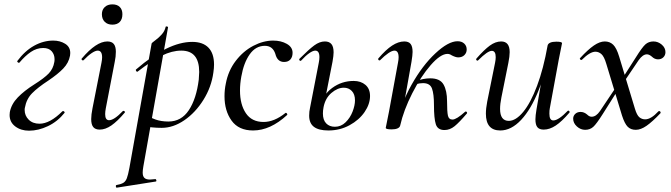

<svg xmlns="http://www.w3.org/2000/svg" viewBox="-20 -585 3075 880"><path d="M24 -58Q24 -66 25 -71Q32 -108 61.5 -138.5Q91 -169 137 -198Q183 -227 203.5 -248.5Q224 -270 229 -301Q230 -305 230 -314Q230 -335 217 -350Q204 -365 178 -365Q148 -365 121.5 -347Q95 -329 69 -298L67 -297Q64 -297 61 -300Q58 -303 59 -305Q94 -352 136.5 -375.5Q179 -399 224 -399Q255 -399 278.5 -384.5Q302 -370 302 -342Q302 -334 301 -330Q295 -297 270 -271Q245 -245 202 -216Q153 -184 127 -157.5Q101 -131 94 -91Q93 -88 93 -81Q93 -55 111.5 -36.5Q130 -18 161 -18Q209 -18 266 -75Q267 -76 269 -76Q272 -76 274.5 -73.5Q277 -71 276 -68Q244 -28 200 -7Q156 14 113 14Q76 14 50 -5.5Q24 -25 24 -58Z M398 -39Q398 -59 404 -89L445 -297Q448 -312 448 -322Q448 -353 428 -353Q417 -353 400 -341.5Q383 -330 363 -309Q362 -308 360 -308Q357 -308 354.5 -311.5Q352 -315 355 -317Q421 -395 472 -395Q492 -395 501.5 -383.5Q511 -372 511 -348Q511 -325 506 -302L465 -89Q462 -73 462 -62Q462 -34 480 -34Q503 -34 543 -76Q544 -77 546 -77Q550 -77 552 -73.5Q554 -70 551 -68Q518 -29 490.5 -10Q463 9 437 9Q417 9 407.5 -2.5Q398 -14 398 -39ZM447 -520Q447 -540 460 -552.5Q473 -565 495 -565Q517 -565 529 -553Q541 -541 541 -520Q541 -497 529 -484.5Q517 -472 495 -472Q473 -472 460 -485Q447 -498 447 -520Z M514 263Q536 259 546 252.5Q556 246 561.5 231.5Q567 217 573 185L675 -386Q675 -388 692 -400.5Q709 -413 722 -428Q735 -443 739 -461Q739 -464 744 -464Q746 -464 748.5 -462.5Q751 -461 750 -459L637 178Q634 195 634 206Q634 223 642 230.5Q650 238 667 238Q673 238 691 236Q695 235 696.5 240.5Q698 246 694 247L516 275Q512 276 511 270Q510 264 514 263ZM633 -8 643 -63Q666 -47 692 -37.5Q718 -28 752 -28Q811 -28 845.5 -80Q880 -132 891 -220Q893 -244 893 -255Q893 -353 811 -353Q768 -353 722 -330Q676 -307 611 -257L609 -256Q606 -256 603.5 -260.5Q601 -265 604 -267Q750 -393 861 -393Q910 -393 935.5 -366.5Q961 -340 961 -289Q961 -273 958 -253Q949 -186 912.5 -127.5Q876 -69 825 -34Q774 1 721 1Q676 1 633 -8Z M1009 -144Q1009 -174 1015 -202Q1026 -261 1060.5 -306Q1095 -351 1141 -375Q1187 -399 1232 -399Q1268 -399 1294.5 -384Q1321 -369 1321 -343Q1321 -324 1311 -312.5Q1301 -301 1282 -301Q1251 -301 1242 -338Q1230 -375 1194 -375Q1152 -375 1124.5 -336Q1097 -297 1086 -234Q1080 -201 1080 -170Q1080 -106 1107 -66Q1134 -26 1188 -26Q1237 -26 1288 -67L1290 -68Q1293 -68 1295.5 -64Q1298 -60 1296 -58Q1219 13 1140 13Q1074 13 1041.5 -32Q1009 -77 1009 -144Z M1397 -55Q1397 -74 1401 -91L1441 -297Q1444 -312 1444 -323Q1444 -353 1425 -353Q1414 -353 1397 -341Q1380 -329 1361 -308Q1359 -306 1357 -306Q1354 -306 1352 -309.5Q1350 -313 1353 -316Q1396 -359 1420.5 -377Q1445 -395 1469 -395Q1489 -395 1499 -383Q1509 -371 1509 -345Q1509 -330 1504 -302L1463 -94Q1460 -79 1460 -65Q1460 -35 1475 -19.5Q1490 -4 1515 -4Q1543 -4 1564 -24.5Q1585 -45 1596 -73.5Q1607 -102 1607 -125Q1607 -153 1592.5 -168Q1578 -183 1556 -183Q1527 -183 1499 -159Q1471 -135 1463 -94L1449 -95Q1458 -149 1502 -181.5Q1546 -214 1601 -214Q1634 -214 1655 -196Q1676 -178 1676 -145Q1676 -108 1651 -71.5Q1626 -35 1582 -11Q1538 13 1485 13Q1441 13 1419 -3.5Q1397 -20 1397 -55Z M2077 -396Q2096 -396 2107.5 -385.5Q2119 -375 2119 -358Q2119 -343 2108.5 -332.5Q2098 -322 2080 -322Q2069 -322 2051 -331Q2041 -338 2031 -338Q1999 -338 1954 -286.5Q1909 -235 1869.5 -157.5Q1830 -80 1814 -9L1799 -10Q1816 -107 1866 -196Q1916 -285 1975.5 -340.5Q2035 -396 2077 -396ZM1748 1 1752 -19Q1761 -62 1763 -74L1804 -297Q1807 -312 1807 -322Q1807 -353 1788 -353Q1777 -353 1760 -341.5Q1743 -330 1722 -309Q1721 -308 1719 -308Q1716 -308 1714 -311.5Q1712 -315 1714 -317Q1748 -357 1777 -376Q1806 -395 1833 -395Q1853 -395 1862 -383.5Q1871 -372 1871 -347Q1871 -332 1866 -302L1814 -9Q1812 -1 1802 3.5Q1792 8 1775 8Q1748 8 1748 1ZM1969 -104Q1969 -154 1960 -179Q1951 -204 1919 -204Q1902 -204 1887 -199L1884 -212Q1919 -226 1952 -226Q1997 -226 2013 -197.5Q2029 -169 2029 -121Q2029 -73 2033 -55Q2037 -37 2054 -37Q2072 -37 2112 -73Q2113 -74 2115 -74Q2118 -74 2120 -70.5Q2122 -67 2120 -65Q2085 -24 2063.5 -6.5Q2042 11 2017 11Q1986 11 1977.5 -15.5Q1969 -42 1969 -104Z M2207 -64Q2207 -88 2213 -119L2249 -297Q2252 -312 2252 -323Q2252 -352 2234 -352Q2215 -352 2172 -309Q2170 -307 2168 -307Q2165 -307 2163 -310.5Q2161 -314 2164 -317Q2199 -357 2225 -376Q2251 -395 2277 -395Q2316 -395 2316 -346Q2316 -327 2310 -297L2278 -138Q2272 -108 2272 -86Q2272 -31 2312 -31Q2344 -31 2378 -72Q2412 -113 2441.5 -191.5Q2471 -270 2490 -377L2504 -376Q2484 -260 2449 -172Q2414 -84 2368.5 -35.5Q2323 13 2273 13Q2207 13 2207 -64ZM2434 -38Q2434 -54 2439 -84L2490 -377Q2492 -385 2502 -389.5Q2512 -394 2530 -394Q2556 -394 2556 -387L2552 -367Q2543 -324 2541 -312L2500 -89Q2498 -80 2498 -64Q2498 -33 2516 -33Q2528 -33 2545 -44.5Q2562 -56 2582 -77Q2583 -78 2585 -78Q2588 -78 2590 -74.5Q2592 -71 2590 -69Q2555 -28 2527 -9.5Q2499 9 2472 9Q2452 9 2443 -2Q2434 -13 2434 -38Z M2831 -55 2759 -292Q2749 -326 2736.5 -337Q2724 -348 2709 -348Q2684 -348 2647 -311Q2646 -310 2644 -310Q2641 -310 2638.5 -313.5Q2636 -317 2639 -319Q2675 -358 2702 -376.5Q2729 -395 2752 -395Q2775 -395 2790.5 -380Q2806 -365 2818 -325L2890 -87Q2899 -57 2910.5 -47.5Q2922 -38 2937 -38Q2964 -38 2998 -75Q2999 -76 3001 -76Q3005 -76 3007 -72.5Q3009 -69 3007 -66Q2970 -27 2943.5 -8.5Q2917 10 2894 10Q2871 10 2857 -4Q2843 -18 2831 -55ZM2607 -41Q2607 -54 2616.5 -63Q2626 -72 2641 -72Q2657 -72 2671 -60Q2675 -56 2680 -53Q2685 -50 2692 -50Q2712 -50 2730 -76L2811 -197L2820 -185L2743 -63Q2714 -17 2699 -3.5Q2684 10 2662 10Q2641 10 2624 -5.5Q2607 -21 2607 -41ZM2815 -198 2895 -323Q2923 -368 2938 -381.5Q2953 -395 2975 -395Q2996 -395 3013 -380.5Q3030 -366 3030 -346Q3030 -332 3020.5 -322.5Q3011 -313 2996 -313Q2980 -313 2967 -326Q2955 -336 2945 -336Q2926 -336 2907 -309L2824 -186Z"/></svg>

Font: Cormorant Garamond Medium
Style: Italic
Weight: 500
Italic angle: -10°
Designer: Christian Thalmann (Catharsis Fonts)
Foundry: Catharsis Fonts
Version: Version 4.000